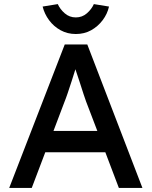

<svg xmlns="http://www.w3.org/2000/svg" viewBox="-20 -917 740 937"><path d="M25 0 296 -700H406L675 0H560L494 -174H201L135 0ZM294 -418 241 -278H455L400 -422Q397 -429 388 -457Q379 -485 368 -519Q357 -553 348 -579Q340 -553 330 -522Q320 -491 310.5 -463Q301 -435 294 -418ZM350 -751Q309 -751 275.5 -769.5Q242 -788 219.5 -818.5Q197 -849 188 -885L262 -897Q273 -872 296 -852Q319 -832 350 -832Q381 -832 404 -852Q427 -872 438 -897L512 -885Q504 -849 481 -818.5Q458 -788 425 -769.5Q392 -751 350 -751Z"/></svg>

Font: Readex Pro
Style: Regular
Weight: 400
Designer: Bonnie Shaver-Troup, Thomas Jockin
Foundry: Lexend
Version: Version 1.204; ttfautohint (v1.8.4.7-5d5b)